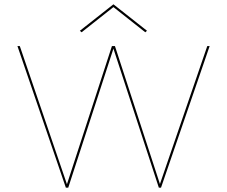

<svg xmlns="http://www.w3.org/2000/svg" viewBox="-20 -872 1055 892"><path d="M507 -839 359 -722 351 -729 507 -852 663 -729 655 -722ZM943 -658H954L728 0H718L507 -646L297 0H286L61 -658H72L291 -16L500 -658H514L723 -17Z"/></svg>

Font: EauTest Hairline
Style: Regular
Weight: 250
Designer: Christian Thalmann (Catharsis Fonts)
Version: Version 0.001;PS 000.001;hotconv 1.0.88;makeotf.lib2.5.64775